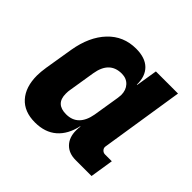

<svg xmlns="http://www.w3.org/2000/svg" viewBox="-142 -717 884 884"><g transform="rotate(45 300.0 -275.0)"><path d="M564 -114 546 0H442Q398 0 372.5 -26.5Q347 -53 347 -98Q347 -116 349 -125H347Q333 -60 292.5 -25Q252 10 187 10Q117 10 79 -32.5Q41 -75 41 -150Q41 -172 46 -205L69 -345Q86 -445 140.5 -502.5Q195 -560 277 -560Q336 -560 366.5 -530Q397 -500 396 -445H398L415 -550H559L495 -140Q494 -130 501.5 -122Q509 -114 520 -114ZM377 -340Q379 -354 379 -360Q379 -392 360.5 -412Q342 -432 311 -432Q232 -432 217 -340L196 -210Q194 -201 194 -184Q194 -118 262 -118Q301 -118 324.5 -141.5Q348 -165 356 -210Z"/></g></svg>

Font: JetBrains Mono Extra Bold
Style: Italic
Weight: 800
Italic angle: -9°
Monospace: yes
Designer: Philipp Nurullin, Konstantin Bulenkov
Foundry: JetBrains
Version: 2.002